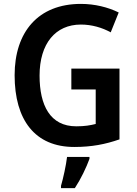

<svg xmlns="http://www.w3.org/2000/svg" viewBox="-20 -744 703 985"><path d="M346 -392V-285H471V-108C443 -101 415 -96 371 -96C237 -96 183 -204 183 -356C183 -521 265 -618 395 -618C451 -618 505 -602 548 -578L589 -680C534 -707 466 -724 395 -724C176 -724 55 -580 55 -358C55 -129 159 10 361 10C451 10 521 -4 593 -29V-392ZM439 71V61H324C319 104 304 172 293 209V221H364C395 174 423 115 439 71Z"/></svg>

Font: Noto Sans Kannada SemiCondensed SemiBold
Style: Regular
Weight: 600
Width: 4
Designer: Jelle Bosma - Monotype Design Team
Foundry: Monotype Imaging Inc.
Version: Version 2.005